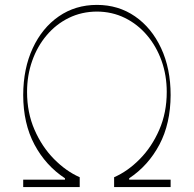

<svg xmlns="http://www.w3.org/2000/svg" viewBox="-20 -757 784 777"><path d="M73.9 0V-29.8H242.9V-35.5Q164.8 -87 119.5 -171.9Q74.2 -256.7 73.9 -372.2Q74.2 -479.4 112.4 -561.8Q150.6 -644.2 217.9 -690.7Q285.2 -737.2 372.2 -737.2Q459.2 -737.2 526.5 -690.7Q593.8 -644.2 632.1 -561.8Q670.5 -479.4 670.5 -372.2Q670.1 -256.7 625.2 -171.9Q580.3 -87 502.8 -35.5V-29.8H670.5V0H441.8V-39.8Q497.2 -63.9 545.8 -113.3Q594.5 -162.6 624.6 -231.9Q654.8 -301.1 654.8 -384.9Q654.8 -452.1 633.9 -510.8Q612.9 -569.6 574.9 -614.3Q536.9 -659.1 485.3 -684.5Q433.6 -709.9 372.2 -710.2Q310.4 -709.9 258.5 -684.5Q206.7 -659.1 168.9 -614.3Q131 -569.6 110.3 -510.8Q89.5 -452.1 89.5 -384.9Q89.5 -301.1 119.7 -231.9Q149.9 -162.6 198.7 -113.3Q247.5 -63.9 302.6 -39.8V0Z"/></svg>

Font: Inter UI Thin
Style: Regular
Weight: 100
Designer: Rasmus Andersson
Foundry: rsms
Version: 3.2;8d6f07862